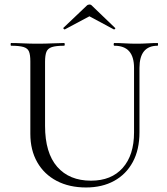

<svg xmlns="http://www.w3.org/2000/svg" viewBox="-20 -815 738 848"><path d="M572 -515Q572 -564 550.5 -588.5Q529 -613 485 -613Q482 -613 482 -619Q482 -625 485 -625Q508 -625 532 -623.5Q556 -622 585 -622Q608 -622 632 -623.5Q656 -625 676 -625Q678 -625 678 -619Q678 -613 676 -613Q636 -613 616 -588.5Q596 -564 596 -515V-231Q596 -154 566.5 -99.5Q537 -45 484 -16Q431 13 360 13Q286 13 230.5 -16Q175 -45 144.5 -98.5Q114 -152 114 -224V-544Q114 -573 108 -587.5Q102 -602 83.5 -607.5Q65 -613 29 -613Q27 -613 27 -619Q27 -625 29 -625Q53 -625 82.5 -623.5Q112 -622 146 -622Q181 -622 211 -623.5Q241 -625 263 -625Q266 -625 266 -619Q266 -613 263 -613Q227 -613 209 -607Q191 -601 185 -586Q179 -571 179 -542V-259Q179 -140 232.5 -78.5Q286 -17 382 -17Q472 -17 522 -73.5Q572 -130 572 -230ZM260 -692 363 -790Q368 -795 375 -795Q382 -795 386 -790L488 -692Q491 -691 488 -687.5Q485 -684 483 -685L375 -743L266 -685Q265 -684 261.5 -687.5Q258 -691 260 -692Z"/></svg>

Font: Cormorant Light
Style: Regular
Weight: 400
Version: Version 4.000